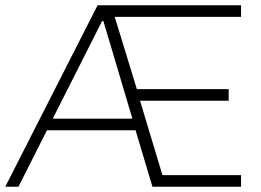

<svg xmlns="http://www.w3.org/2000/svg" viewBox="-22 -708 991 728"><path d="M-2 0 348 -688H892V-644H413L497 -370H845V-326H509L594 -44H892V0H556L492 -214H156L48 0ZM178 -258H480L370 -628H365Z"/></svg>

Font: Saira Thin ExtraLight
Style: Regular
Weight: 250
Version: Version 1.101